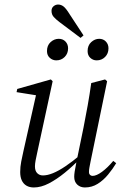

<svg xmlns="http://www.w3.org/2000/svg" viewBox="-20 -814 565 846"><path d="M129 12Q110 12 96.5 4Q83 -4 76 -19Q69 -34 69 -56Q69 -79 73.5 -102Q78 -125 83 -147L140 -401L153 -392L53 -408L56 -422L204 -464L212 -456L151 -174Q148 -159 144 -141.5Q140 -124 137 -108Q134 -92 134 -81Q134 -61 144 -51Q154 -41 169 -41Q189 -41 213.5 -51Q238 -61 268.5 -81.5Q299 -102 336 -133L338 -114H332Q300 -81 265 -52.5Q230 -24 195.5 -6Q161 12 129 12ZM354 12Q334 12 320.5 -0.5Q307 -13 307 -35Q307 -44 309 -58Q311 -72 318 -107L319 -111L348 -252Q358 -302 366.5 -350Q375 -398 382 -448L443 -464L452 -456L379 -102Q376 -86 374 -76Q372 -66 372 -55Q372 -48 376.5 -43.5Q381 -39 388 -39Q405 -39 429.5 -57Q454 -75 479 -105L492 -95Q477 -70 456.5 -45Q436 -20 410.5 -4Q385 12 354 12ZM228 -548Q212 -548 199.5 -559Q187 -570 187 -589Q187 -614 203 -628.5Q219 -643 239 -643Q257 -643 268.5 -631Q280 -619 280 -601Q280 -578 265 -563Q250 -548 228 -548ZM335 -647 243 -716Q227 -728 217 -739Q207 -750 207 -766Q207 -779 216 -786.5Q225 -794 236 -794Q249 -794 260 -785.5Q271 -777 287 -751L348 -658ZM406 -548Q390 -548 378 -559Q366 -570 366 -589Q366 -614 382 -628.5Q398 -643 417 -643Q435 -643 446.5 -631Q458 -619 458 -601Q458 -578 443 -563Q428 -548 406 -548Z"/></svg>

Font: Source Serif 4 60pt
Style: Italic
Weight: 400
Italic angle: -12°
Version: Version 4.004;hotconv 1.0.116;makeotfexe 2.5.65601